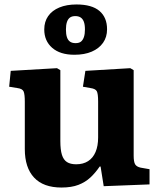

<svg xmlns="http://www.w3.org/2000/svg" viewBox="-20 -825 715 859"><path d="M255 14Q174 14 132.5 -30.5Q91 -75 91 -158V-370Q91 -402 86 -415Q81 -428 58 -431L21 -437L28 -508L235 -520L250 -511V-194Q250 -155 257 -132.5Q264 -110 279.5 -100Q295 -90 321 -90Q352 -90 374 -104Q396 -118 407.5 -145Q419 -172 419 -210V-371Q419 -406 413 -417Q407 -428 385 -431L351 -437L362 -508L563 -520L578 -511V-129Q578 -101 584.5 -90Q591 -79 609 -75L649 -68V0L444 8L430 -80H426Q407 -52 384.5 -31Q362 -10 331 2Q300 14 255 14ZM313 -580Q249 -580 213.5 -611Q178 -642 178 -693Q178 -728 195.5 -753Q213 -778 245.5 -791.5Q278 -805 322 -805Q391 -805 425 -776Q459 -747 459 -694Q459 -659 441 -633.5Q423 -608 390.5 -594Q358 -580 313 -580ZM318 -632Q334 -632 342.5 -639Q351 -646 355.5 -659.5Q360 -673 360 -693Q360 -715 355 -728Q350 -741 340.5 -747Q331 -753 317 -753Q302 -753 293 -746.5Q284 -740 279.5 -726.5Q275 -713 275 -693Q275 -672 279.5 -658.5Q284 -645 293.5 -638.5Q303 -632 318 -632Z"/></svg>

Font: Literata 18pt
Style: Bold
Weight: 700
Designer: Latin by Veronika Burian and Jose Scaglione. Greek by Irene Vlachou. Cyrillic by Vera Evstafieva.
Foundry: TypeTogether
Version: Version 3.103;gftools[0.9.29]